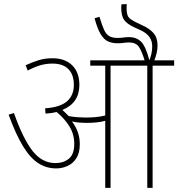

<svg xmlns="http://www.w3.org/2000/svg" viewBox="-20 -916 869 936"><path d="M369 -213Q369 -171 352.5 -145Q336 -119 309.5 -107Q283 -95 254 -95Q206 -95 166.5 -120.5Q127 -146 92 -203.5Q57 -261 22 -357L48 -365Q92 -240 138.5 -180.5Q185 -121 250 -121Q290 -121 316 -142.5Q342 -164 342 -215Q342 -262 318 -300.5Q294 -339 256 -370Q231 -364 202 -362L200 -388Q273 -393 306.5 -422Q340 -451 340 -502Q340 -552 313.5 -579Q287 -606 236 -606Q204 -606 175.5 -597.5Q147 -589 115 -572L105 -598Q140 -614 170 -623Q200 -632 236 -632Q297 -632 332 -597.5Q367 -563 367 -502Q367 -414 284 -380Q292 -373 300 -365Q308 -357 315 -350Q337 -346 359 -344.5Q381 -343 399 -343Q420 -343 444.5 -345Q469 -347 493 -353V-596H420V-622H829V-596H724V0H698V-596H519V0H493V-327Q471 -321 448 -319Q425 -317 404 -317Q385 -317 366 -318.5Q347 -320 331 -324Q349 -300 359 -272.5Q369 -245 369 -213ZM687 -615Q671 -669 656 -689Q641 -709 610 -709Q595 -709 582 -707Q569 -705 555 -705Q527 -705 507 -714Q487 -723 471 -749Q455 -775 441 -827L465 -834Q477 -794 487 -771.5Q497 -749 512.5 -740Q528 -731 554 -731Q566 -731 580.5 -733Q595 -735 609 -735Q646 -735 668.5 -712Q691 -689 708 -622Q715 -639 718.5 -655.5Q722 -672 722 -691Q722 -742 667 -768L632 -784Q600 -799 585.5 -818.5Q571 -838 571 -880Q571 -883 571.5 -887Q572 -891 572 -895L598 -896Q598 -892 597.5 -887.5Q597 -883 597 -879Q597 -847 605.5 -834Q614 -821 646 -806L675 -792Q709 -777 728.5 -754.5Q748 -732 748 -695Q748 -675 743.5 -656.5Q739 -638 730 -615Z"/></svg>

Font: Noto Sans SemiCondensed Thin
Style: Regular
Weight: 100
Width: 4
Designer: Monotype Design Team
Foundry: Monotype Imaging Inc.
Version: Version 2.013; ttfautohint (v1.8.4.7-5d5b)